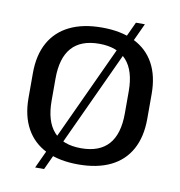

<svg xmlns="http://www.w3.org/2000/svg" viewBox="-89 -846 932 992"><g transform="rotate(10 377.0 -350.5)"><path d="M377 9Q277 9 207.5 -25Q138 -59 101.5 -125Q65 -191 65 -285V-415Q65 -510 101.5 -575.5Q138 -641 207.5 -675Q277 -709 377 -709Q477 -709 546.5 -675Q616 -641 652 -575.5Q688 -510 688 -415V-285Q688 -191 652 -125Q616 -59 546.5 -25Q477 9 377 9ZM377 -76Q473 -76 521 -130Q569 -184 569 -292V-408Q569 -516 520.5 -570Q472 -624 377 -624Q281 -624 233 -570Q185 -516 185 -408V-292Q185 -184 233 -130Q281 -76 377 -76ZM591 -764 208 63H161L544 -764Z"/></g></svg>

Font: Pathway Extreme 72pt SemiBold
Style: Regular
Weight: 600
Designer: Eduardo Rodriguez Tunni
Foundry: Eduardo Rodriguez Tunni
Version: Version 1.001;gftools[0.9.26]